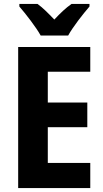

<svg xmlns="http://www.w3.org/2000/svg" viewBox="-20 -952 523 972"><path d="M186 -772H325C349 -816 401 -882 433 -919V-932H342C312 -911 287 -887 255 -853C224 -885 198 -912 170 -932H78V-919C110 -882 163 -814 186 -772ZM437 0V-127H222V-308H422V-433H222V-589H437V-714H72V0Z"/></svg>

Font: Noto Sans Oriya Cond Bold
Style: Bold
Weight: 700
Width: 3
Designer: Amélie Bonet and Sol Matas
Foundry: Google LLC
Version: Version 2.006